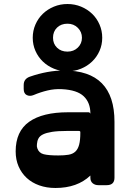

<svg xmlns="http://www.w3.org/2000/svg" viewBox="-20 -922 648 956"><path d="M316 -567Q280 -567 248.5 -580Q217 -593 193.5 -615.5Q170 -638 156.5 -668.5Q143 -699 143 -734Q143 -769 156.5 -800Q170 -831 193.5 -853.5Q217 -876 248.5 -889Q280 -902 316 -902Q352 -902 383.5 -889Q415 -876 438.5 -853.5Q462 -831 475.5 -800Q489 -769 489 -734Q489 -699 475.5 -668.5Q462 -638 438.5 -615.5Q415 -593 383.5 -580Q352 -567 316 -567ZM470 0Q453 0 441.5 -9.5Q430 -19 430 -37V-48Q365 14 256 14Q212 14 175.5 1Q139 -12 113 -36Q87 -60 72.5 -93.5Q58 -127 58 -168Q58 -268 125 -315.5Q192 -363 319 -363H421Q426 -363 428 -359Q430 -355 430 -357Q430 -411 397 -442.5Q364 -474 289 -478Q252 -480 216.5 -471.5Q181 -463 148 -449Q129 -441 113.5 -448.5Q98 -456 98 -479V-499Q98 -529 128 -540Q217 -571 299 -571Q550 -571 550 -316V-37Q550 0 511 0ZM316 -804Q284 -804 264 -784.5Q244 -765 244 -734Q244 -704 264 -684.5Q284 -665 316 -665Q347 -665 367.5 -685Q388 -705 388 -734Q388 -763 367.5 -783.5Q347 -804 316 -804ZM314 -270Q268 -270 239.5 -265.5Q211 -261 194.5 -253Q178 -245 171.5 -232.5Q165 -220 164 -205Q163 -198 163.5 -193.5Q164 -189 166 -183Q174 -160 198 -154Q222 -148 270 -148Q300 -148 321 -151.5Q342 -155 355 -167Q368 -179 374 -201.5Q380 -224 380 -262Q380 -267 378.5 -268.5Q377 -270 371 -270Z"/></svg>

Font: OpenDyslexic3
Style: Bold
Weight: 700
Designer: Abelardo Gonzalez
Version: Version 1.000;PS 001.001;hotconv 1.0.56